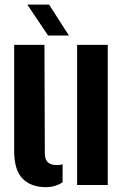

<svg xmlns="http://www.w3.org/2000/svg" viewBox="-20 -792 531 822"><path d="M40.6 -147.2V-600H170.3L171.9 -136.2Q171.9 -109.9 184.3 -97.6Q196.7 -85.3 224.6 -85.3Q237 -85.3 248 -88.6V-11.7Q217.7 9.2 175.5 9.2Q112.9 9.2 76.7 -27.2Q40.6 -63.7 40.6 -147.2ZM310.1 0V-600H441.3V0ZM185.8 -640 96.9 -772.4H190.1L275 -640Z"/></svg>

Font: Big Shoulders Stencil Text SC Thin
Style: Regular
Weight: 100
Designer: Patric King
Foundry: XO Type Co
Version: Version 2.001